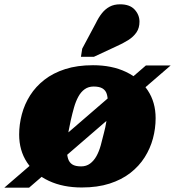

<svg xmlns="http://www.w3.org/2000/svg" viewBox="-62 -857 813 892"><path d="M315 -84Q339 -84 356.5 -97Q374 -110 386 -131.5Q398 -153 406 -181.5Q414 -210 421 -240Q428 -266 431.5 -289Q435 -312 437 -334.5Q439 -357 439 -381Q439 -404 434 -420.5Q429 -437 414.5 -446Q400 -455 373 -455Q349 -455 331.5 -442.5Q314 -430 302 -408Q290 -386 282 -358Q274 -330 267 -299Q261 -273 257 -250Q253 -227 251 -205Q249 -183 249 -158Q249 -136 254.5 -119Q260 -102 274 -93Q288 -84 315 -84ZM318 14Q231 14 165.5 -16.5Q100 -47 63.5 -102.5Q27 -158 27 -232Q27 -279 39.5 -326Q52 -373 78 -414Q104 -455 144.5 -486.5Q185 -518 241 -536Q297 -554 370 -554Q458 -554 523 -523Q588 -492 624.5 -437Q661 -382 661 -308Q661 -260 648.5 -213.5Q636 -167 610 -126Q584 -85 543.5 -53.5Q503 -22 447 -4Q391 14 318 14ZM-42 15 616 -553H731L73 15ZM383 -749Q396 -776 411.5 -795.5Q427 -815 447.5 -826Q468 -837 496 -837Q541 -837 563.5 -812.5Q586 -788 586 -756Q586 -727 572 -706.5Q558 -686 533.5 -670.5Q509 -655 475 -640L374 -593H314L320 -631Z"/></svg>

Font: Roboto Serif Black
Style: Italic
Weight: 900
Italic angle: -10°
Version: Version 1.008